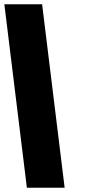

<svg xmlns="http://www.w3.org/2000/svg" viewBox="-51 -880 398 900"><path d="M75 0H252L146.4 -860H-30.6Z"/></svg>

Font: Hussar
Style: BdOpOblOne
Weight: 700
Foundry: Cannot Into Space Fonts
Version: Version 2.00